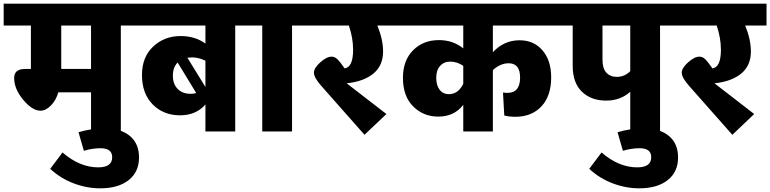

<svg xmlns="http://www.w3.org/2000/svg" viewBox="-40 -715 4188 1044"><path d="M711 -695V-576H617V0H455V-213H277Q265 -170 237 -141.5Q209 -113 180 -113Q136 -113 86.5 -172Q37 -231 37 -291Q37 -340 96 -340H128V-576H-20V-695ZM455 -340V-576H293V-340Z M233 203 300 114Q393 195 494 195Q570 195 570 140Q570 91 507 91Q462 91 416 105L387 4Q456 -17 531 -17Q617 -17 666.5 24.5Q716 66 716 141Q716 220 659.5 264.5Q603 309 505 309Q432 309 360.5 282Q289 255 233 203Z M1333 -695V-576H1239V0H1077V-147Q1026 -88 939 -88Q849 -88 790.5 -147Q732 -206 732 -307Q732 -405 793 -462Q854 -519 942 -519Q1021 -519 1077 -478V-576H671V-695ZM1077 -385Q1039 -403 1005 -403Q995 -403 979 -401L1077 -242ZM900 -304Q900 -258 926 -231.5Q952 -205 996 -205Q1014 -205 1027 -209L926 -375Q900 -349 900 -304Z M1642 -695V-576H1548V0H1386V-576H1293V-695Z M2128 -695V-576H2012Q2043 -500 2043 -435Q2043 -359 1991 -315.5Q1939 -272 1845 -262L2061 -95L1942 18L1707 -248Q1667 -293 1667 -320Q1667 -345 1701.5 -376Q1736 -407 1763 -407Q1780 -407 1794.5 -393Q1809 -379 1834 -343Q1880 -350 1880 -444Q1880 -509 1857 -576H1602V-695Z M2640 -576V-431Q2700 -496 2785 -496Q2863 -496 2910 -441Q2957 -386 2957 -295Q2957 -193 2904 -136.5Q2851 -80 2762 -80Q2728 -80 2702 -87L2695 -212Q2709 -210 2719 -210Q2788 -210 2788 -293Q2788 -371 2726 -371Q2681 -371 2640 -334V0H2479V-145Q2430 -81 2343 -81Q2262 -81 2206.5 -136.5Q2151 -192 2151 -292Q2151 -386 2206 -441.5Q2261 -497 2347 -497Q2423 -497 2479 -452V-576H2088V-695H3035V-576ZM2401 -203Q2451 -203 2479 -259V-357Q2445 -380 2408 -380Q2374 -380 2353 -356.5Q2332 -333 2332 -292Q2332 -251 2350.5 -227Q2369 -203 2401 -203Z M3643 -695V-576H3549V0H3387V-216Q3334 -168 3256 -168Q3174 -168 3124 -216.5Q3074 -265 3074 -357V-576H2995V-695ZM3314 -297Q3356 -297 3387 -328V-576H3236V-390Q3236 -343 3257 -320Q3278 -297 3314 -297Z M3164 203 3231 114Q3324 195 3425 195Q3501 195 3501 140Q3501 91 3438 91Q3393 91 3347 105L3318 4Q3387 -17 3462 -17Q3548 -17 3597.5 24.5Q3647 66 3647 141Q3647 220 3590.5 264.5Q3534 309 3436 309Q3363 309 3291.5 282Q3220 255 3164 203Z M4128 -695V-576H4012Q4043 -500 4043 -435Q4043 -359 3991 -315.5Q3939 -272 3845 -262L4061 -95L3942 18L3707 -248Q3667 -293 3667 -320Q3667 -345 3701.5 -376Q3736 -407 3763 -407Q3780 -407 3794.5 -393Q3809 -379 3834 -343Q3880 -350 3880 -444Q3880 -509 3857 -576H3602V-695Z"/></svg>

Font: FiraGO ExtraBold
Style: Regular
Weight: 800
Designer: bBox Type
Foundry: bBox Type GmbH
Version: Version 1.001;PS 001.001;hotconv 1.0.88;makeotf.lib2.5.64775